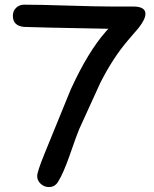

<svg xmlns="http://www.w3.org/2000/svg" viewBox="-20 -756 650 809"><path d="M563.5 -637.7 519 -585.9Q455.6 -511.7 402.3 -406.2L313.5 -211.4Q304.2 -189.9 272.5 -98.6Q247.1 -26.4 225.1 9.3Q211.4 32.2 186 32.2Q166.5 32.2 151.6 18.6Q136.7 4.9 136.7 -14.2Q136.7 -32.7 168 -109.4L277.8 -378.4Q350.6 -538.1 427.2 -624.5L436.5 -634.8L191.4 -639.6L81.5 -642.6Q34.2 -647 34.2 -689.5Q34.2 -710 47.9 -723.1Q61.5 -736.3 82 -736.3Q143.6 -736.3 266.8 -732.4Q390.1 -728.5 451.7 -728.5H541Q592.8 -728.5 592.8 -697.8Q592.8 -674.8 563.5 -637.7Z"/></svg>

Font: Candra Sangkala
Style: Regular
Weight: 400
Designer: R.S. Wihananto
Foundry: R.S. Wihananto
Version: Version 2.0.1